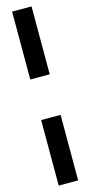

<svg xmlns="http://www.w3.org/2000/svg" viewBox="-154 -944 516 1098"><g transform="rotate(-15 104.0 -395.0)"><path d="M46.5 -910H161.6V-508H46.5ZM46.5 -268H161.6V120H46.5Z"/></g></svg>

Font: Big Shoulders Stencil Text Thin
Style: Regular
Weight: 100
Designer: Patric King
Foundry: XO Type Co
Version: Version 2.001